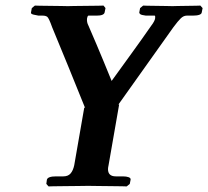

<svg xmlns="http://www.w3.org/2000/svg" viewBox="-20 -667 746 688"><path d="M246 -75 282 -282 285 -280Q256 -352 226.5 -424.5Q197 -497 167 -569Q155 -603 149 -607Q143 -611 133 -611H118Q111 -612 100.5 -614.5Q90 -617 91 -622L94 -638L105 -647Q105 -647 121 -646.5Q137 -646 159 -646Q181 -646 199.5 -645.5Q218 -645 223 -645Q225 -645 245 -645.5Q265 -646 289.5 -646Q314 -646 332.5 -646.5Q351 -647 351 -647L358 -638L355 -623Q353 -611 326 -611H297Q294 -611 292 -602Q290 -588 297 -575Q313 -538 326 -507.5Q339 -477 351.5 -446.5Q364 -416 380 -377Q416 -427 452 -476.5Q488 -526 522 -575Q535 -592 536 -602Q537 -611 534 -611H503Q487 -613 483 -616Q479 -619 479 -622L482 -638L493 -647Q493 -647 507 -646.5Q521 -646 540.5 -646Q560 -646 576.5 -645.5Q593 -645 598 -645Q601 -645 616.5 -645.5Q632 -646 651 -646Q670 -646 684 -646.5Q698 -647 698 -647L706 -638L703 -623Q702 -611 670 -611H649Q638 -611 628 -601.5Q618 -592 601 -569L404 -292L407 -293L369 -75Q368 -71 367.5 -67Q367 -63 367 -61Q367 -35 395 -35H420Q433 -35 441 -32Q449 -29 448 -23L445 -8L434 1Q434 1 418 0.5Q402 0 379 0Q356 0 333 -0.5Q310 -1 296 -1Q283 -1 259.5 -0.5Q236 0 212 0Q188 0 171 0.5Q154 1 154 1L146 -8L148 -23Q151 -35 181 -35H207Q224 -35 233 -45.5Q242 -56 246 -75Z"/></svg>

Font: Libertinus Serif Semibold Italic
Style: Regular
Weight: 600
Italic angle: -11.5°
Designer: Philipp H. Poll, Khaled Hosny
Foundry: Caleb Maclennan
Version: Version 7.051;RELEASE